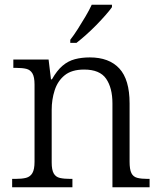

<svg xmlns="http://www.w3.org/2000/svg" viewBox="-20 -786 676 806"><path d="M31 0V-35H44Q72 -35 89.5 -39.5Q107 -44 116 -59.5Q125 -75 125 -107V-431Q125 -463 116 -478Q107 -493 90.5 -497Q74 -501 49 -501H36V-536H184L194 -453H198Q219 -490 242.5 -510Q266 -530 294.5 -537.5Q323 -545 357 -545Q438 -545 481 -498.5Q524 -452 524 -352V-107Q524 -75 531.5 -59.5Q539 -44 556 -39.5Q573 -35 600 -35H608V0H452V-352Q452 -417 425.5 -455.5Q399 -494 333 -494Q281 -494 251.5 -470Q222 -446 209.5 -407Q197 -368 197 -325V-104Q197 -73 205.5 -58Q214 -43 231.5 -39Q249 -35 276 -35H284V0ZM275 -619Q290 -638 306.5 -664Q323 -690 339 -717Q355 -744 365 -766H450V-756Q441 -743 423.5 -723Q406 -703 384.5 -681Q363 -659 341 -639.5Q319 -620 301 -606H275Z"/></svg>

Font: Noto Serif Tibetan Light
Style: Regular
Weight: 300
Version: Version 2.103